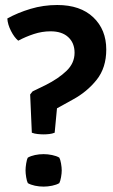

<svg xmlns="http://www.w3.org/2000/svg" viewBox="-20 -716 442 748"><path d="M8.5 -644Q49 -666.5 99 -681.5Q149 -696.5 203 -696.5Q293 -696.5 343.5 -648.5Q394 -600.5 394 -523Q394 -452 356.5 -405Q319 -358 263.5 -328L202 -294L193 -199Q183 -195 172 -193.8Q161 -192.5 150 -192.5Q139 -192.5 126.8 -193.8Q114.5 -195 104 -199L97.5 -348L107 -360L157.5 -384.5Q207.5 -409.5 239 -439.8Q270.5 -470 270.5 -510.5Q270.5 -548.5 246 -571.2Q221.5 -594 177 -594Q144 -594 112 -583.5Q80 -573 51 -557.5Q35.5 -570.5 22.8 -595.5Q10 -620.5 8.5 -644ZM150 -115.5Q166 -115.5 183 -112Q200 -108.5 211 -102Q215 -95 217.8 -79.2Q220.5 -63.5 220.5 -52Q220.5 -41 217.8 -25.5Q215 -10 211 -2.5Q200 4 183 7.5Q166 11 150 11Q132.5 11 116.2 7.5Q100 4 88.5 -2.5Q84.5 -10 82 -25.5Q79.5 -41 79.5 -52Q79.5 -63.5 82 -79.2Q84.5 -95 88.5 -102Q100 -108.5 116.2 -112Q132.5 -115.5 150 -115.5Z"/></svg>

Font: Signika Medium
Style: Regular
Weight: 500
Designer: Anna Giedry
Foundry: Anna Giedry
Version: Version 2.000